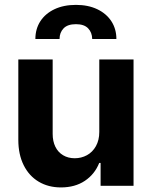

<svg xmlns="http://www.w3.org/2000/svg" viewBox="-20 -780 637 806"><path d="M396.8 -530.3H540.6V0H402.3V-95.9H396.5Q377.6 -48.5 336.1 -20.8Q294.7 6.8 235.9 6.8Q182.9 6.8 142.4 -17.3Q101.9 -41.4 79.4 -86.6Q56.9 -131.8 56.9 -192.8V-530.3H201.1V-218Q201.1 -187 212.4 -163.9Q223.8 -140.8 244.9 -128.3Q266 -115.7 293.7 -115.7Q321.5 -115.7 345 -128.5Q368.5 -141.3 382.7 -166.5Q396.8 -191.8 396.8 -226.1ZM298.9 -759.5Q350 -759.5 388.3 -741.3Q426.6 -723 447.6 -690.7Q468.6 -658.3 468.6 -616.4H367.1Q366.5 -643.8 349.9 -661.1Q333.2 -678.5 298.9 -678.5Q263.7 -678.5 246.9 -660.9Q230 -643.3 230 -616.4H128.5Q128.5 -658.3 149.3 -690.7Q170.2 -723 208.7 -741.3Q247.2 -759.5 298.9 -759.5Z"/></svg>

Font: Pretendard Std Variable
Style: Regular
Weight: 400
Designer: Base glyphs from Inter by Rasmus Andersson; Hangeul glyphs from Noto Sans CJK(Source Han Sans) by Jang Soo-young and Kan
Foundry: Kil Hyung-jin
Version: Version 1.309;Glyphs 3.2 (3225)